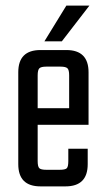

<svg xmlns="http://www.w3.org/2000/svg" viewBox="-20 -663 370 683"><path d="M124 -485H216Q295 -485 295 -406V-219H114V-90Q114 -70 120 -64.5Q126 -59 145 -59H192Q212 -59 217.5 -64.5Q223 -70 223 -90V-134H292V-79Q292 0 213 0H124Q45 0 45 -79V-406Q45 -485 124 -485ZM114 -278H226V-395Q226 -414 220 -420Q214 -426 195 -426H145Q126 -426 120 -420Q114 -414 114 -395ZM298 -643 200 -516H138L216 -643Z"/></svg>

Font: Teko Light
Style: Regular
Weight: 300
Designer: Manushi Parikh, Jonny Pinhorn
Foundry: Indian Type Foundry
Version: Version 1.105;PS 1.0;hotconv 1.0.78;makeotf.lib2.5.61930; tt